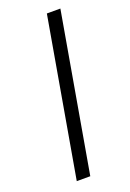

<svg xmlns="http://www.w3.org/2000/svg" viewBox="-137 -751 543 801"><g transform="rotate(-20 134.5 -350.0)"><path d="M59 0H119L241 -700H181Z"/></g></svg>

Font: Fixel Display Light
Style: Italic
Weight: 300
Italic angle: -10°
Designer: AlfaBravo + MacPaw
Foundry: Kyrylo Tkachov, Marchela Mozhyna, Serhii Makarenko, Maria Weinstein, Zakhar Kryvoshyya
Version: Version 1.210;Glyphs 3.2 (3217)